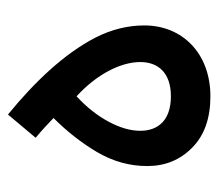

<svg xmlns="http://www.w3.org/2000/svg" viewBox="-53 -492 550 484"><g transform="rotate(-90 222.0 -250.0)"><path d="M221.2 5.4C328.6 5.4 399.9 -64.5 399.9 -161.1C399.9 -203.1 389.6 -244.1 369.6 -283.7C328.6 -363.3 257.3 -438 175.3 -504.9L116.7 -435.1C133.3 -421.4 149.9 -406.2 166.5 -390.1C132.8 -356.4 104 -319.8 80.6 -280.3C57.1 -240.2 45.4 -198.2 45.4 -153.8C45.4 -108.4 61 -70.8 91.8 -40.5C122.6 -9.8 166 5.4 221.2 5.4ZM221.2 -94.2C160.2 -94.2 134.3 -127 134.3 -171.4C134.3 -196.3 142.1 -223.1 157.7 -252C173.3 -280.8 194.3 -307.1 221.2 -332C275.4 -282.7 307.6 -221.7 307.6 -171.4C307.6 -127 281.2 -94.2 221.2 -94.2Z"/></g></svg>

Font: Estedad Medium
Style: Regular
Weight: 500
Designer: Amin Abedi
Version: Version 7.3